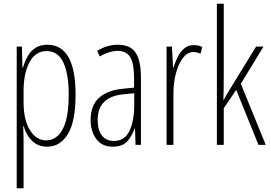

<svg xmlns="http://www.w3.org/2000/svg" viewBox="-20 -780 1457 1034"><path d="M235 -539Q387 -539 387 -270Q387 -126 345.5 -58Q304 10 234 10Q197 10 172 -6.5Q147 -23 131 -48Q115 -73 108 -100H105Q105 -88 106 -70Q107 -52 107 -29V234H70V-529H98L101 -416H104Q113 -449 129 -477Q145 -505 170.5 -522Q196 -539 235 -539ZM231 -505Q171 -505 139 -445Q107 -385 107 -291V-228Q107 -135 141 -79.5Q175 -24 230 -24Q263 -24 290.5 -48Q318 -72 334 -125.5Q350 -179 350 -270Q350 -383 321 -444Q292 -505 231 -505Z M615 -539Q681 -539 710 -497Q739 -455 739 -359V0H710L707 -89H705Q693 -51 667 -20.5Q641 10 587 10Q545 10 519 -10.5Q493 -31 480.5 -63.5Q468 -96 468 -133Q468 -212 513 -253Q558 -294 641 -302L702 -308V-356Q702 -440 681 -473Q660 -506 613 -506Q594 -506 569.5 -499Q545 -492 517 -476L503 -506Q557 -539 615 -539ZM643 -272Q506 -258 506 -134Q506 -79 529 -50Q552 -21 593 -21Q652 -21 677.5 -75.5Q703 -130 703 -218V-278Z M1023 -537Q1033 -537 1045.5 -535Q1058 -533 1069 -527L1060 -491Q1053 -494 1043 -497Q1033 -500 1022 -500Q996 -500 976 -480Q956 -460 942 -427.5Q928 -395 921 -355.5Q914 -316 914 -278V0H877V-529H906L912 -416H914Q923 -444 936.5 -472Q950 -500 971 -518.5Q992 -537 1023 -537Z M1185 -365Q1185 -332 1184.5 -303Q1184 -274 1183 -242H1185Q1194 -258 1200.5 -270Q1207 -282 1216 -296L1359 -529H1399L1277 -329L1411 0H1372L1252 -296L1185 -197V0H1148V-760H1185Z"/></svg>

Font: Noto Sans Gujarati ExtraCondensed ExtraLight
Style: Regular
Weight: 200
Width: 2
Designer: Jelle Bosma - Monotype Design Team, Universal Thirst
Foundry: Monotype Imaging Inc.
Version: Version 2.106; ttfautohint (v1.8.4.7-5d5b)